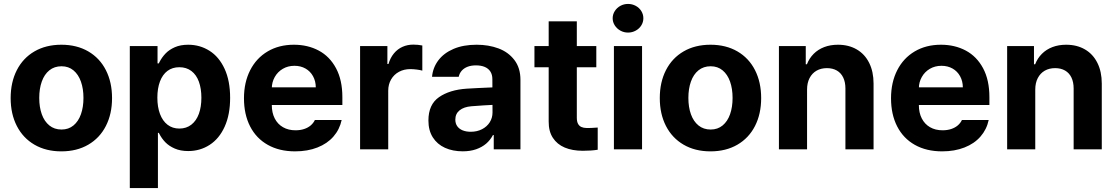

<svg xmlns="http://www.w3.org/2000/svg" viewBox="-20 -767 5733 986"><path d="M34.7 -263.2Q34.7 -344.9 66.5 -406.9Q98.2 -468.9 157.1 -503.1Q216.1 -537.3 295.2 -537.3Q374.3 -537.3 433.2 -503.1Q492.1 -468.9 523.7 -406.9Q555.4 -344.9 555.4 -263.2Q555.4 -181.9 523.7 -120Q492.1 -58.1 433.2 -23.9Q374.3 10.3 295.2 10.3Q216.1 10.3 157.1 -23.9Q98.2 -58.1 66.5 -120Q34.7 -181.9 34.7 -263.2ZM408.6 -264Q408.6 -311.1 395.6 -347.9Q382.6 -384.7 357.3 -405.7Q332 -426.7 296 -426.7Q259.2 -426.7 233.5 -405.9Q207.7 -385.1 194.6 -348.2Q181.5 -311.3 181.5 -264Q181.5 -216.9 194.6 -180.2Q207.7 -143.6 233.5 -122.7Q259.2 -101.8 296 -101.8Q332 -101.8 357.3 -122.7Q382.6 -143.6 395.6 -180.3Q408.6 -217.1 408.6 -264Z M646.6 -530.4H789V-441.4H795.6Q796.8 -443.8 797.5 -445.4Q798.2 -447 799.4 -449.3Q812.2 -473.7 830.7 -492.8Q849.2 -512 878.2 -524.7Q907.2 -537.3 946.5 -537.3Q1006.6 -537.3 1055.7 -506.3Q1104.8 -475.4 1133.3 -413.8Q1161.8 -352.2 1161.8 -264.6Q1161.8 -178.6 1133.9 -116.8Q1106 -55.1 1056.9 -23.2Q1007.9 8.7 946.4 8.7Q906.8 8.7 877.3 -4.2Q847.8 -17.1 829 -36.5Q810.1 -56 797.3 -81.4Q796.8 -82.3 796.4 -83Q795.9 -83.7 795.6 -84.6H791V198.9H646.6ZM901.1 -106.8Q937 -106.8 962.7 -126.8Q988.3 -146.8 1001.3 -182.4Q1014.2 -218 1014.2 -265.2Q1014.2 -312.1 1001.4 -347.4Q988.6 -382.8 963 -402.3Q937.3 -421.8 901.1 -421.8Q865.3 -421.8 840 -402.9Q814.8 -384 801.4 -348.5Q788.1 -313.1 788.1 -265.2Q788.1 -217.6 801.6 -181.7Q815.1 -145.9 840.4 -126.4Q865.8 -106.8 901.1 -106.8Z M1232.9 -262.6Q1232.9 -343.8 1264.7 -406.3Q1296.5 -468.7 1354.6 -503Q1412.7 -537.3 1489.4 -537.3Q1560.7 -537.3 1617 -507.2Q1673.3 -477.1 1705.7 -416.5Q1738.2 -355.9 1738.2 -268.2V-227.9H1291.7V-318.5H1601.7Q1601.5 -350.4 1587.5 -375.7Q1573.5 -401.1 1548.7 -415.1Q1523.9 -429.1 1492 -429.1Q1458.7 -429.1 1432.3 -413.6Q1405.9 -398.1 1390.9 -371.4Q1376 -344.8 1375.8 -313.1V-228Q1375.8 -188.2 1390.7 -159Q1405.6 -129.7 1433.2 -113.8Q1460.7 -97.9 1497.6 -97.9Q1522 -97.9 1541.9 -104.5Q1561.8 -111.1 1575.7 -123Q1589.6 -135 1597.1 -150.9H1734.6Q1724.1 -102.1 1692.4 -65.8Q1660.7 -29.4 1610.1 -9.6Q1559.6 10.3 1495.3 10.3Q1414.6 10.3 1355.4 -23Q1296.1 -56.2 1264.5 -117.8Q1232.9 -179.3 1232.9 -262.6Z M1829.2 -530.4H1969.4V-438.2H1974.9Q1984.4 -470.4 2003.1 -492.9Q2021.8 -515.4 2047.2 -526.6Q2072.6 -537.9 2102.5 -537.9Q2126.1 -537.9 2148.8 -533.4V-404.3Q2137.9 -407.6 2120.2 -409.8Q2102.4 -412.1 2087 -412.1Q2054.7 -412.1 2028.9 -398.2Q2003.1 -384.3 1988.4 -358.9Q1973.7 -333.5 1973.7 -301.4V0H1829.2Z M2400.6 -221.3Q2362 -218.1 2340.1 -200.4Q2318.3 -182.7 2318.3 -152.7Q2318.3 -132.6 2328.3 -118.6Q2338.4 -104.6 2356.3 -97.4Q2374.2 -90.3 2397.5 -90.3Q2429.9 -90.3 2455.5 -103.5Q2481 -116.7 2495.2 -139.3Q2509.3 -161.9 2509.3 -189.6L2508.5 -360.9Q2508.5 -383.2 2498.6 -399.1Q2488.6 -415 2469.8 -423.1Q2450.9 -431.3 2424.3 -431.3Q2399.9 -431.3 2381.5 -424.3Q2363.2 -417.3 2351.4 -404.2Q2339.6 -391 2335.7 -372.7H2198.7Q2202.9 -419.5 2231 -457Q2259.1 -494.4 2309.2 -515.9Q2359.3 -537.3 2427.7 -537.3Q2489.3 -537.3 2539.9 -518.4Q2590.6 -499.5 2621.6 -458.9Q2652.7 -418.3 2652.7 -357.3V0H2515.6V-73.4H2511.4Q2498.1 -47.9 2476.8 -29.5Q2455.4 -11.1 2425.1 -0.5Q2394.8 10.1 2356.3 10.1Q2305 10.1 2265.2 -7.9Q2225.4 -25.9 2202.7 -61.5Q2180.1 -97.2 2180.1 -148.2Q2180.1 -230.4 2234.7 -268.2Q2289.3 -305.9 2377 -311.7Q2398.9 -313 2431.5 -314.7Q2464.1 -316.3 2490.5 -317.4Q2505.6 -318.2 2515.2 -318.4L2516.2 -228.7Q2500.1 -228 2462.9 -225.8Q2425.7 -223.6 2400.6 -221.3Z M3042.3 -421.6H2724.6V-530.4H3042.3ZM2942.2 -657.5V-162.8Q2942.2 -142.6 2948.5 -131.1Q2954.9 -119.6 2965.8 -114.8Q2976.7 -109.9 2992.8 -109.6Q3008.1 -109 3049.5 -112V2Q3016.2 7.3 2973.2 7.3Q2919.5 7.3 2880.2 -9.2Q2841 -25.7 2819.2 -59.2Q2797.3 -92.6 2797.7 -143V-657.5Z M3132.7 -530.4H3277.2V0H3132.7ZM3126.3 -673.3Q3126.3 -693.1 3137.2 -710.2Q3148 -727.2 3166 -737Q3183.9 -746.8 3205.3 -746.8Q3226.5 -746.8 3244.7 -737Q3262.9 -727.2 3273.4 -710.2Q3283.9 -693.1 3283.9 -673.3Q3283.9 -653.4 3273.4 -636.5Q3262.9 -619.6 3244.7 -609.7Q3226.5 -599.7 3205.3 -599.7Q3183.9 -599.7 3166 -609.7Q3148 -619.6 3137.2 -636.5Q3126.3 -653.4 3126.3 -673.3Z M3368.3 -263.2Q3368.3 -344.9 3400 -406.9Q3431.8 -468.9 3490.7 -503.1Q3549.6 -537.3 3628.7 -537.3Q3707.8 -537.3 3766.8 -503.1Q3825.7 -468.9 3857.3 -406.9Q3888.9 -344.9 3888.9 -263.2Q3888.9 -181.9 3857.3 -120Q3825.7 -58.1 3766.8 -23.9Q3707.8 10.3 3628.7 10.3Q3549.6 10.3 3490.7 -23.9Q3431.8 -58.1 3400 -120Q3368.3 -181.9 3368.3 -263.2ZM3742.1 -264Q3742.1 -311.1 3729.2 -347.9Q3716.2 -384.7 3690.9 -405.7Q3665.5 -426.7 3629.5 -426.7Q3592.8 -426.7 3567 -405.9Q3541.3 -385.1 3528.2 -348.2Q3515.1 -311.3 3515.1 -264Q3515.1 -216.9 3528.2 -180.2Q3541.3 -143.6 3567 -122.7Q3592.8 -101.8 3629.5 -101.8Q3665.5 -101.8 3690.9 -122.7Q3716.2 -143.6 3729.2 -180.3Q3742.1 -217.1 3742.1 -264Z M4124.6 0H3980.1V-530.4H4117.9V-437.1H4124Q4136 -468 4158.6 -490.6Q4181.2 -513.2 4212.9 -525.3Q4244.6 -537.3 4283.4 -537.3Q4338.4 -537.3 4379.7 -513.2Q4421.1 -489.2 4443.6 -444Q4466.1 -398.9 4466.1 -337.8V0H4321.6V-312.4Q4321.6 -345 4310.4 -368.6Q4299.2 -392.2 4277.7 -404.7Q4256.2 -417.1 4226.5 -417.1Q4196.3 -417.1 4173.4 -404.1Q4150.5 -391 4137.5 -366.1Q4124.6 -341.2 4124.6 -307Z M4555.8 -262.6Q4555.8 -343.8 4587.6 -406.3Q4619.4 -468.7 4677.5 -503Q4735.6 -537.3 4812.2 -537.3Q4883.6 -537.3 4939.9 -507.2Q4996.1 -477.1 5028.6 -416.5Q5061 -355.9 5061 -268.2V-227.9H4614.6V-318.5H4924.6Q4924.4 -350.4 4910.4 -375.7Q4896.4 -401.1 4871.6 -415.1Q4846.7 -429.1 4814.9 -429.1Q4781.5 -429.1 4755.1 -413.6Q4728.7 -398.1 4713.8 -371.4Q4698.8 -344.8 4698.7 -313.1V-228Q4698.7 -188.2 4713.6 -159Q4728.5 -129.7 4756 -113.8Q4783.6 -97.9 4820.5 -97.9Q4844.8 -97.9 4864.8 -104.5Q4884.7 -111.1 4898.6 -123Q4912.5 -135 4920 -150.9H5057.4Q5047 -102.1 5015.3 -65.8Q4983.6 -29.4 4933 -9.6Q4882.4 10.3 4818.2 10.3Q4737.5 10.3 4678.2 -23Q4619 -56.2 4587.4 -117.8Q4555.8 -179.3 4555.8 -262.6Z M5296.5 0H5152.1V-530.4H5289.9V-437.1H5296Q5308 -468 5330.6 -490.6Q5353.2 -513.2 5384.9 -525.3Q5416.6 -537.3 5455.4 -537.3Q5510.3 -537.3 5551.7 -513.2Q5593.1 -489.2 5615.6 -444Q5638.1 -398.9 5638.1 -337.8V0H5493.6V-312.4Q5493.6 -345 5482.4 -368.6Q5471.2 -392.2 5449.6 -404.7Q5428.1 -417.1 5398.5 -417.1Q5368.2 -417.1 5345.4 -404.1Q5322.5 -391 5309.5 -366.1Q5296.5 -341.2 5296.5 -307Z"/></svg>

Font: Pretendard Variable
Style: Regular
Weight: 400
Designer: Base glyphs from Inter by Rasmus Andersson; Hangul glyphs from Noto Sans CJK(Source Han Sans) by Jang Soo-young and Kang
Foundry: Kil Hyung-jin
Version: Version 1.100;FEAKit 1.0